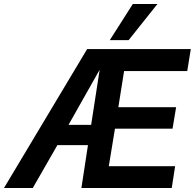

<svg xmlns="http://www.w3.org/2000/svg" viewBox="-61 -947 981 967"><path d="M349 0 382 -216H228L104 0H-41L378 -700H900L882 -589H564L535 -407H826L808 -299H518L487 -110H821L804 0ZM284 -318H398L441 -596ZM492 -745 608 -927H732L587 -745Z"/></svg>

Font: Georama ExtraCondensed Thin SemiBold
Style: Italic
Weight: 600
Italic angle: -9°
Version: Version 1.001